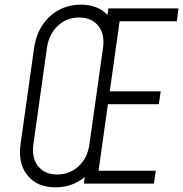

<svg xmlns="http://www.w3.org/2000/svg" viewBox="-20 -786 784 822"><path d="M218 16Q139 16 97.8 -35Q56.5 -86 68 -169L126 -581Q134 -636.5 161.5 -678.2Q189 -720 231.5 -743Q274 -766 326 -766Q399 -766 440 -722L444 -750H744L737 -695H492L450 -395H668L660 -340H442L402 -55H647L639 0H339L343 -28Q317.5 -7 286.2 4.5Q255 16 218 16ZM225 -39Q278.5 -39 316.8 -74.8Q355 -110.5 363 -169L421 -581Q429.5 -639.5 401 -675.2Q372.5 -711 319 -711Q265 -711 227.2 -675.2Q189.5 -639.5 181 -581L123 -169Q115 -110.5 143 -74.8Q171 -39 225 -39Z"/></svg>

Font: Mohave Light
Style: Italic
Weight: 300
Italic angle: -8°
Designer: Gumpita Rahayu
Foundry: Tokotype
Version: Version 2.003